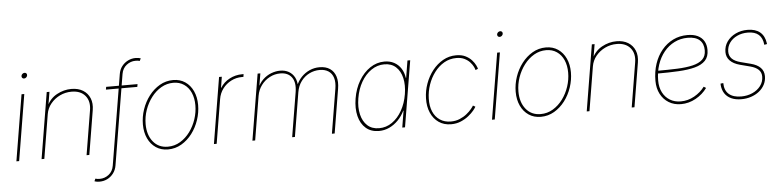

<svg xmlns="http://www.w3.org/2000/svg" viewBox="-52 -1047 6372 1565"><g transform="rotate(-5 3133.5 -264.5)"><path d="M46.9 0 136.2 -541H158.7L69.3 0ZM168 -667Q158.7 -667 153.1 -673.8Q147.5 -680.7 148.9 -689.9Q150.4 -699.7 158.4 -706.3Q166.5 -712.9 175.8 -712.9Q185.5 -712.9 190.9 -706.3Q196.3 -699.7 194.8 -689.9Q193.4 -680.7 185.5 -673.8Q177.7 -667 168 -667Z M335 -360.8 275.4 0H252.9L342.3 -541H364.7L345.2 -423.8H339.4Q367.7 -486.3 424.8 -517.6Q481.9 -548.8 543.9 -548.8Q600.1 -548.8 638.9 -524.9Q677.7 -501 695.1 -459Q712.4 -417 703.1 -360.8L643.6 0H621.1L680.7 -361.3Q693.4 -435.5 655.5 -481Q617.7 -526.4 543.9 -526.4Q492.7 -526.4 448.2 -504.9Q403.8 -483.4 373.3 -446Q342.8 -408.7 335 -360.8Z M1085.4 -541 1081.5 -518.6H824.7L828.6 -541ZM708.5 224.1Q700.2 224.1 693.1 223.4Q686 222.7 679.4 221.2Q672.9 219.7 666.5 217.3L675.8 196.8Q684.1 199.2 692.6 200.4Q701.2 201.7 711.4 201.7Q752.4 201.7 785.4 176Q818.4 150.4 826.2 103.5L948.2 -633.8Q954.1 -671.9 974.9 -698.5Q995.6 -725.1 1025.1 -739.7Q1054.7 -754.4 1087.9 -754.4Q1100.6 -754.4 1110.6 -752.7Q1120.6 -751 1129.9 -748L1119.6 -727.5Q1111.8 -730 1104.2 -731Q1096.7 -731.9 1085 -731.9Q1044.9 -731.9 1011.7 -706.1Q978.5 -680.2 970.7 -633.8L848.6 103.5Q842.3 141.1 821.5 168.2Q800.8 195.3 771.5 209.7Q742.2 224.1 708.5 224.1Z M1287.1 11.2Q1230.5 11.2 1188.5 -17.1Q1146.5 -45.4 1123.3 -95Q1100.1 -144.5 1100.1 -209Q1100.1 -271.5 1120.6 -331.8Q1141.1 -392.1 1178.5 -440.9Q1215.8 -489.7 1266.4 -519.3Q1316.9 -548.8 1377 -548.8Q1433.1 -548.8 1474.9 -520.5Q1516.6 -492.2 1539.6 -442.6Q1562.5 -393.1 1562.5 -329.1Q1562.5 -267.1 1542.2 -206.5Q1522 -146 1484.9 -96.9Q1447.8 -47.9 1397.2 -18.3Q1346.7 11.2 1287.1 11.2ZM1287.6 -11.2Q1342.8 -11.2 1388.9 -39.1Q1435.1 -66.9 1469 -112.8Q1502.9 -158.7 1521.5 -215.1Q1540 -271.5 1540 -328.1Q1540 -386.7 1520.3 -431.4Q1500.5 -476.1 1463.6 -501.2Q1426.8 -526.4 1376.5 -526.4Q1323.2 -526.4 1277.3 -499.8Q1231.4 -473.1 1196.8 -427.7Q1162.1 -382.3 1142.3 -325.9Q1122.6 -269.5 1122.6 -210Q1122.6 -121.6 1167.2 -66.4Q1211.9 -11.2 1287.6 -11.2Z M1663.1 0 1752.4 -541H1774.9L1760.7 -452.1H1763.2Q1789.6 -495.6 1837.6 -521.2Q1885.7 -546.9 1941.9 -546.9Q1946.3 -546.9 1947.8 -546.9Q1949.2 -546.9 1953.6 -546.9L1950.2 -524.4Q1947.8 -524.4 1945.3 -524.4Q1942.9 -524.4 1938.5 -524.4Q1890.6 -524.4 1849.4 -503.2Q1808.1 -481.9 1780.5 -445.1Q1752.9 -408.2 1745.1 -360.4L1685.5 0Z M1978 0 2067.9 -541H2090.3L2069.3 -414.1L2061.5 -414.6Q2080.1 -461.9 2111.3 -491.5Q2142.6 -521 2179.4 -534.9Q2216.3 -548.8 2252 -548.8Q2293 -548.8 2323.2 -531.5Q2353.5 -514.2 2370.4 -482.2Q2387.2 -450.2 2386.7 -405.3L2377.9 -407.2Q2395 -452.1 2425 -483.6Q2455.1 -515.1 2493.4 -532Q2531.7 -548.8 2574.2 -548.8Q2626 -548.8 2659.7 -525.9Q2693.4 -502.9 2706.8 -460.7Q2720.2 -418.5 2710.4 -360.4L2650.9 0H2628.4L2688.5 -362.3Q2697.3 -415 2686 -451.7Q2674.8 -488.3 2646 -507.3Q2617.2 -526.4 2573.7 -526.4Q2529.3 -526.4 2489.5 -506.8Q2449.7 -487.3 2421.9 -450.2Q2394 -413.1 2385.3 -360.4L2325.7 0H2303.2L2363.3 -362.3Q2376.5 -441.4 2345.7 -483.9Q2314.9 -526.4 2251.5 -526.4Q2205.1 -526.4 2164.6 -504.9Q2124 -483.4 2096.2 -446Q2068.4 -408.7 2060.1 -360.4L2000.5 0Z M3013.2 11.2Q2948.7 11.2 2906.5 -25.1Q2864.3 -61.5 2848.4 -125Q2832.5 -188.5 2845.7 -269Q2858.9 -349.1 2896.2 -412.4Q2933.6 -475.6 2987.8 -512.2Q3042 -548.8 3106 -548.8Q3150.4 -548.8 3184.6 -530.5Q3218.8 -512.2 3240.5 -479Q3262.2 -445.8 3268.1 -401.4H3271L3293.9 -541H3316.4L3226.6 0H3204.1L3226.6 -136.7H3224.1Q3203.1 -92.8 3170.4 -59.3Q3137.7 -25.9 3097.7 -7.3Q3057.6 11.2 3013.2 11.2ZM3016.1 -11.2Q3074.7 -11.2 3122.8 -44.9Q3170.9 -78.6 3203.9 -137Q3236.8 -195.3 3249 -269Q3261.2 -343.3 3247.6 -401.4Q3233.9 -459.5 3197.3 -492.9Q3160.6 -526.4 3102.5 -526.4Q3044.9 -526.4 2996.1 -492.9Q2947.3 -459.5 2913.8 -401.4Q2880.4 -343.3 2868.2 -269Q2856 -195.3 2869.9 -137Q2883.8 -78.6 2920.9 -44.9Q2958 -11.2 3016.1 -11.2Z M3603.5 7.8Q3545.4 7.8 3502.9 -21.5Q3460.4 -50.8 3438 -102.3Q3415.5 -153.8 3417.5 -220.2Q3418.9 -281.7 3440.2 -340.6Q3461.4 -399.4 3498.5 -446.3Q3535.6 -493.2 3585 -521Q3634.3 -548.8 3692.4 -548.8Q3737.3 -548.8 3768.6 -533.2Q3799.8 -517.6 3819.6 -495.4Q3839.4 -473.1 3849.1 -452.9Q3858.9 -432.6 3860.4 -423.3L3839.8 -415Q3838.4 -424.3 3829.6 -442.4Q3820.8 -460.4 3803.5 -479.7Q3786.1 -499 3758.8 -512.7Q3731.4 -526.4 3692.4 -526.4Q3636.7 -526.4 3591.3 -499.8Q3545.9 -473.1 3512.5 -428.7Q3479 -384.3 3460.2 -329.3Q3441.4 -274.4 3439.9 -216.8Q3438 -155.8 3457.3 -110.4Q3476.6 -64.9 3514.2 -39.8Q3551.8 -14.6 3603.5 -14.6Q3643.6 -14.6 3676.5 -28.6Q3709.5 -42.5 3734.1 -62.5Q3758.8 -82.5 3773.9 -101.1Q3789.1 -119.6 3793.5 -128.4L3812.5 -117.7Q3808.1 -107.9 3791.5 -87.6Q3774.9 -67.4 3747.8 -45.4Q3720.7 -23.4 3684.3 -7.8Q3647.9 7.8 3603.5 7.8Z M3938.5 0 4027.8 -541H4050.3L3960.9 0ZM4059.6 -667Q4050.3 -667 4044.7 -673.8Q4039.1 -680.7 4040.5 -689.9Q4042 -699.7 4050 -706.3Q4058.1 -712.9 4067.4 -712.9Q4077.1 -712.9 4082.5 -706.3Q4087.9 -699.7 4086.4 -689.9Q4085 -680.7 4077.1 -673.8Q4069.3 -667 4059.6 -667Z M4337.4 11.2Q4280.8 11.2 4238.8 -17.1Q4196.8 -45.4 4173.6 -95Q4150.4 -144.5 4150.4 -209Q4150.4 -271.5 4170.9 -331.8Q4191.4 -392.1 4228.8 -440.9Q4266.1 -489.7 4316.7 -519.3Q4367.2 -548.8 4427.2 -548.8Q4483.4 -548.8 4525.1 -520.5Q4566.9 -492.2 4589.8 -442.6Q4612.8 -393.1 4612.8 -329.1Q4612.8 -267.1 4592.5 -206.5Q4572.3 -146 4535.2 -96.9Q4498 -47.9 4447.5 -18.3Q4397 11.2 4337.4 11.2ZM4337.9 -11.2Q4393.1 -11.2 4439.2 -39.1Q4485.4 -66.9 4519.3 -112.8Q4553.2 -158.7 4571.8 -215.1Q4590.3 -271.5 4590.3 -328.1Q4590.3 -386.7 4570.6 -431.4Q4550.8 -476.1 4513.9 -501.2Q4477.1 -526.4 4426.8 -526.4Q4373.5 -526.4 4327.6 -499.8Q4281.7 -473.1 4247.1 -427.7Q4212.4 -382.3 4192.6 -325.9Q4172.9 -269.5 4172.9 -210Q4172.9 -121.6 4217.5 -66.4Q4262.2 -11.2 4337.9 -11.2Z M4795.4 -360.8 4735.8 0H4713.4L4802.7 -541H4825.2L4805.7 -423.8H4799.8Q4828.1 -486.3 4885.3 -517.6Q4942.4 -548.8 5004.4 -548.8Q5060.5 -548.8 5099.4 -524.9Q5138.2 -501 5155.5 -459Q5172.9 -417 5163.6 -360.8L5104 0H5081.5L5141.1 -361.3Q5153.8 -435.5 5116 -481Q5078.1 -526.4 5004.4 -526.4Q4953.1 -526.4 4908.7 -504.9Q4864.3 -483.4 4833.7 -446Q4803.2 -408.7 4795.4 -360.8Z M5484.9 7.8Q5428.2 7.8 5385 -18.6Q5341.8 -44.9 5317.4 -91.6Q5293 -138.2 5293 -199.2Q5293 -274.4 5314.2 -338.1Q5335.4 -401.9 5374.8 -449.2Q5414.1 -496.6 5467.3 -522.7Q5520.5 -548.8 5584.5 -548.8Q5634.3 -548.8 5668.5 -532.5Q5702.6 -516.1 5720.2 -485.8Q5737.8 -455.6 5737.8 -413.6Q5737.8 -358.4 5707.8 -326.9Q5677.7 -295.4 5622.1 -280.5Q5566.4 -265.6 5487.5 -261.5Q5408.7 -257.3 5312 -257.3V-279.8Q5402.8 -279.8 5477.1 -282.7Q5551.3 -285.6 5604.5 -298.1Q5657.7 -310.5 5686.5 -337.6Q5715.3 -364.7 5715.3 -412.6Q5715.3 -467.3 5682.4 -496.8Q5649.4 -526.4 5584.5 -526.4Q5525.9 -526.4 5476.6 -501.7Q5427.2 -477.1 5391.1 -432.9Q5355 -388.7 5335.2 -329.1Q5315.4 -269.5 5315.4 -199.2Q5315.4 -143.6 5336.9 -102.1Q5358.4 -60.5 5396.5 -37.6Q5434.6 -14.6 5484.9 -14.6Q5543.5 -14.6 5595.5 -43.7Q5647.5 -72.8 5680.7 -117.7L5699.2 -106Q5663.6 -56.2 5606.2 -24.2Q5548.8 7.8 5484.9 7.8Z M5979 10.7Q5930.2 10.7 5895.8 -5.1Q5861.3 -21 5842 -50.5Q5822.8 -80.1 5819.8 -121.1Q5819.8 -125.5 5820.1 -125.5Q5820.3 -125.5 5819.8 -130.9L5842.3 -133.3Q5842.8 -73.2 5878.2 -42.5Q5913.6 -11.7 5979 -11.7Q6029.3 -11.7 6071 -30.5Q6112.8 -49.3 6137.9 -82.5Q6163.1 -115.7 6163.1 -159.2Q6163.1 -192.9 6140.6 -214.8Q6118.2 -236.8 6073.7 -248.5L5991.2 -270Q5937.5 -284.2 5909.7 -313Q5881.8 -341.8 5881.8 -383.3Q5881.8 -431.6 5908.4 -469Q5935.1 -506.3 5979 -527.3Q6022.9 -548.3 6076.2 -548.3Q6141.1 -548.3 6178.7 -517.1Q6216.3 -485.8 6224.6 -424.8Q6224.6 -422.4 6224.6 -422.1Q6224.6 -421.9 6224.6 -418.9L6202.6 -415Q6197.3 -470.7 6165.8 -498.3Q6134.3 -525.9 6076.2 -525.9Q6028.3 -525.9 5989.3 -507.6Q5950.2 -489.3 5927.5 -457Q5904.8 -424.8 5904.8 -384.3Q5904.8 -350.1 5927.7 -326.9Q5950.7 -303.7 5997.6 -291.5L6080.6 -270Q6131.8 -256.8 6158.7 -229.2Q6185.5 -201.7 6185.5 -160.2Q6185.5 -121.6 6168.9 -90.3Q6152.3 -59.1 6123.5 -36.4Q6094.7 -13.7 6057.4 -1.5Q6020 10.7 5979 10.7Z"/></g></svg>

Font: Inter 17pt Thin
Style: Italic
Weight: 250
Italic angle: -9.3988°
Version: Version 4.001;git-66647c0bb